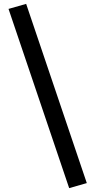

<svg xmlns="http://www.w3.org/2000/svg" viewBox="-20 -787 494 991"><path d="M428 158 115 -767 24 -741 337 184Z"/></svg>

Font: NT Somic Medium
Style: Regular
Weight: 500
Designer: Ravid Balaliev — lead type designer, mastering
Michael Voronin — secret advisor, marketing
Ivan Kovalenko — best boy
Foundry: NT Type
Version: Version 0.7